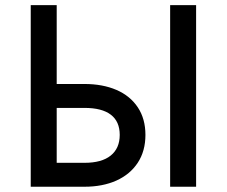

<svg xmlns="http://www.w3.org/2000/svg" viewBox="-20 -709 861 729"><path d="M96.7 -689.5H195.3V-390.1H300.8Q369.6 -390.1 421.9 -367.7Q474.1 -345.2 503.2 -301.5Q532.2 -257.8 532.2 -196.8Q532.2 -135.7 503.2 -91.3Q474.1 -46.9 421.9 -23.4Q369.6 0 300.8 0H96.7ZM626 0V-689.5H724.6V0ZM300.8 -90.8Q366.2 -90.8 400.4 -118.4Q434.6 -146 434.6 -196.8Q434.6 -247.6 400.9 -273.4Q367.2 -299.3 300.8 -299.3H195.3V-90.8Z"/></svg>

Font: Acari Sans Medium
Style: Regular
Weight: 500
Designer: Alfredo Marco Pradil and Stefan Peev
Foundry: Hanken Design Co.
Version: Version 1.045